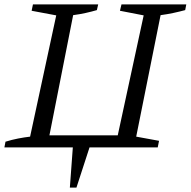

<svg xmlns="http://www.w3.org/2000/svg" viewBox="-27 -671 868 874"><path d="M-7 0 -2 -26Q27 -35 55.5 -40.5Q84 -46 110 -49L229 -601L117 -622L123 -651H420L414 -625Q390 -618 363 -612Q336 -606 306 -602L198 -55H509L627 -601L519 -622L526 -651H821L816 -625Q790 -618 762 -612Q734 -606 704 -602L593 -49L697 -30L691 0ZM291 183 306 -20H387L321 183Z"/></svg>

Font: Piazzolla 24pt
Style: Italic
Weight: 400
Italic angle: -11.3°
Designer: Juan Pablo del Peral
Foundry: Huerta Tipografica
Version: Version 2.005